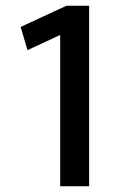

<svg xmlns="http://www.w3.org/2000/svg" viewBox="-20 -650 419 670"><path d="M212 -630H291V0H190V-528L76 -475L52 -556Z"/></svg>

Font: Mukta Vaani Medium
Style: Regular
Weight: 500
Designer: Noopur Datye, Girish Dalvi, Yashodeep Gholap, Pallavi Karambelkar
Foundry: Ek Type
Version: Version 2.538;PS 1.000;hotconv 16.6.51;makeotf.lib2.5.65220;